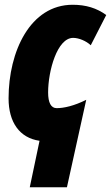

<svg xmlns="http://www.w3.org/2000/svg" viewBox="-20 -583 466 806"><path d="M105 203H261L342 -164C292 -139 249 -129 218 -129C194 -129 182 -152 182 -195C182 -285 220 -424 287 -424C311 -424 342 -411 361 -393L426 -520C386 -549 341 -563 285 -563C107 -563 16 -367 16 -170C16 -70 62 -4 146 8Z"/></svg>

Font: Noto Sans UI Condensed Black
Style: Italic
Weight: 900
Width: 3
Italic angle: -192°
Designer: Monotype Design Team
Foundry: Monotype Imaging Inc.
Version: Version 1.901